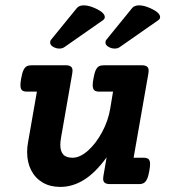

<svg xmlns="http://www.w3.org/2000/svg" viewBox="-20 -699 640 729"><path d="M544.4 -430.7Q544.4 -428.2 543.5 -420.4L487.3 -100.1H524.9Q538.1 -100.1 543.9 -95Q549.8 -89.8 549.8 -75.7Q549.8 -65.9 546.9 -50.3Q543.5 -29.8 538.3 -19Q533.2 -8.3 526.1 -4.2Q519 0 507.3 0H397.9Q384.3 0 377.9 -4.9Q371.6 -9.8 371.6 -20.5Q371.6 -22.9 372.6 -30.8L384.8 -101.6Q342.8 -43.5 299.3 -16.4Q255.9 10.7 209 10.7Q170.4 10.7 142.1 -5.9Q113.8 -22.5 98.4 -52.5Q83 -82.5 83 -121.6Q83 -140.6 86.4 -158.2L120.1 -351.1H82.5Q69.3 -351.1 63.5 -356.4Q57.6 -361.8 57.6 -376Q57.6 -386.2 60.5 -401.4Q64 -421.9 69.1 -432.6Q74.2 -443.4 81.3 -447.3Q88.4 -451.2 100.1 -451.2H229Q242.7 -451.2 249 -446.3Q255.4 -441.4 255.4 -430.7Q255.4 -428.2 254.4 -420.4L211.9 -177.2Q209 -162.1 209 -148.9Q209 -125 220 -112.5Q231 -100.1 255.4 -100.1Q283.7 -100.1 314.2 -127.2Q344.7 -154.3 367.9 -197.8Q391.1 -241.2 398.4 -286.1L409.2 -351.1H356.9Q343.8 -351.1 337.9 -356.4Q332 -361.8 332 -376Q332 -386.2 335 -401.4Q338.4 -421.9 343.5 -432.6Q348.6 -443.4 355.7 -447.3Q362.8 -451.2 374.5 -451.2H518.1Q531.7 -451.2 538.1 -446.3Q544.4 -441.4 544.4 -430.7ZM377.9 -634.3Q377.9 -627 370.6 -622.1L225.1 -520.5Q217.3 -514.6 205.6 -514.6Q193.4 -514.6 182.1 -521Q170.4 -527.8 170.4 -537.6Q170.4 -544.4 174.8 -549.3L271.5 -668Q279.8 -678.7 298.3 -678.7Q317.4 -678.7 342.8 -667Q360.8 -658.7 369.4 -650.4Q377.9 -642.1 377.9 -634.3ZM587.9 -634.3Q587.9 -627 580.6 -622.1L435.1 -520.5Q427.2 -514.6 415.5 -514.6Q403.3 -514.6 392.1 -521Q380.4 -527.8 380.4 -537.6Q380.4 -544.4 384.8 -549.3L481.4 -668Q489.7 -678.7 508.3 -678.7Q527.3 -678.7 552.7 -667Q570.8 -658.7 579.3 -650.4Q587.9 -642.1 587.9 -634.3Z"/></svg>

Font: Courier Prime
Style: Bold Italic
Weight: 700
Italic angle: -10°
Designer: Alan Dague-Greene
Foundry: Quote-Unquote Apps
Version: Version 3.018